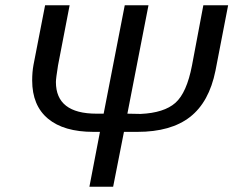

<svg xmlns="http://www.w3.org/2000/svg" viewBox="-20 -708 885 728"><path d="M409 0H319L359 -208H334Q222 -208 162 -258Q102 -308 102 -403Q102 -435 107 -462L151 -688H244L200 -460Q192 -410 192 -397Q192 -277 346 -277H373L453 -688H543L463 -277L513 -276Q602 -280 645 -318Q688 -356 708 -460L751 -688H845L797 -440Q773 -321 700.5 -264.5Q628 -208 501 -208H450Z"/></svg>

Font: Libra Sans
Style: Italic
Weight: 400
Italic angle: -12°
Foundry: Context Ltd
Version: Version 1.002